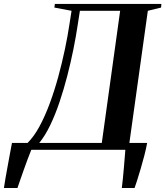

<svg xmlns="http://www.w3.org/2000/svg" viewBox="-73 -763 842 978"><path d="M-53 194.5Q-50.5 176.5 -45.5 147.2Q-40.5 118 -34.2 84.5Q-28 51 -22.2 19.2Q-16.5 -12.5 -12 -35H67.5Q100 -67 128.2 -119.2Q156.5 -171.5 180.5 -236.5Q204.5 -301.5 223.8 -372Q243 -442.5 257.5 -511.5Q272 -580.5 281 -641L291.5 -708L204 -724.5L206.5 -743H749L747.5 -724.5L680 -708L586 -35H676.5Q671.5 -6.5 662.5 28.2Q653.5 63 643.5 96.8Q633.5 130.5 625.2 156.8Q617 183 612.5 194.5H547.5Q550.5 172 553 146.2Q555.5 120.5 557.8 94Q560 67.5 562 43.2Q564 19 565.5 0H86.5Q77.5 21.5 68.2 46.8Q59 72 49.5 98.2Q40 124.5 31.5 149.2Q23 174 16 194.5ZM127 -35H445.5L539 -708H334L323 -637.5Q314.5 -579.5 301 -512.5Q287.5 -445.5 269.8 -376.8Q252 -308 230.2 -243.2Q208.5 -178.5 182.5 -124.8Q156.5 -71 127 -35Z"/></svg>

Font: Merriweather 144pt SemiBold
Style: Italic
Weight: 600
Italic angle: -7.8°
Version: Version 2.101